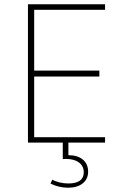

<svg xmlns="http://www.w3.org/2000/svg" viewBox="-20 -670 554 902"><path d="M394 136.7Q394 100.6 369.4 79.8Q344.7 59.1 301.3 59.1V-0.5H274.9V77.6Q278.8 77.1 283.2 76.9Q287.6 76.7 291 76.7Q328.6 76.7 351.1 93.5Q373.5 110.4 373.5 139.2Q373.5 191.9 300.8 191.9Q279.8 191.9 259.8 187Q239.7 182.1 225.6 174.3L217.3 192.4Q236.8 202.1 257.6 207Q278.3 211.9 299.3 211.9Q342.8 211.9 368.4 191.7Q394 171.4 394 136.7ZM473.6 -25.4H140.6V-310.5H446.8V-338.4H140.6V-624H473.6V-649.9H111.3V0H473.6Z"/></svg>

Font: Estedad VF
Style: Regular
Weight: 100
Designer: Amin Abedi
Version: Version 7.3